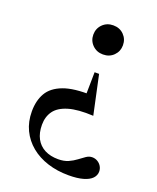

<svg xmlns="http://www.w3.org/2000/svg" viewBox="-133 -543 709 865"><g transform="rotate(20 222.0 -111.0)"><path d="M300 241Q246 241 199.8 226.2Q153.5 211.5 119.2 183.2Q85 155 66 115.5Q47 76 47 26.5Q47 -25 68.2 -61.8Q89.5 -98.5 139.8 -117.5Q190 -136.5 277 -133.5L250 -68.5L252.5 -235.5H274L314 -49Q240 -53 195 -39.5Q150 -26 130.2 1.5Q110.5 29 110.5 67.5Q110.5 106.5 125.2 133.8Q140 161 167.2 175Q194.5 189 231.5 189Q259.5 189 279.8 180Q300 171 316 158.8Q332 146.5 345.8 137.2Q359.5 128 374 128Q388 128 399.5 134.8Q411 141.5 418 153Q425 164.5 425 178.5Q425 196.5 411.5 210.8Q398 225 370.2 233Q342.5 241 300 241ZM260 -323.5Q229.5 -323.5 209.2 -343.8Q189 -364 189 -393Q189 -422.5 209.2 -442.8Q229.5 -463 260 -463Q291 -463 311 -442.8Q331 -422.5 331 -393Q331 -364 311 -343.8Q291 -323.5 260 -323.5Z"/></g></svg>

Font: Newsreader 36pt Medium
Style: Regular
Weight: 500
Designer: Hugues Gentile
Foundry: Production Type
Version: Version 1.003